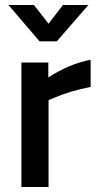

<svg xmlns="http://www.w3.org/2000/svg" viewBox="-20 -751 401 771"><path d="M66 0V-500H174V-440Q259 -495 344 -511V-402Q258 -385 197 -358L175 -349V0ZM139 -585 14 -731H116L175 -656L233 -731H335L208 -585Z"/></svg>

Font: TitilliumWeb-SemiBold
Style: SemiBold
Weight: 600
Version: Version 1.001;PS 57.000;hotconv 1.0.70;makeotf.lib2.5.55311